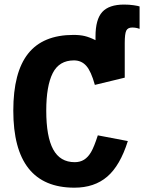

<svg xmlns="http://www.w3.org/2000/svg" viewBox="-20 -824 640 853"><path d="M185.5 -332.5Q185.5 -216.8 216.3 -160.2Q247.1 -103.5 312 -103.5Q335.9 -103.5 353.5 -114.5Q371.1 -125.5 384.5 -148.2Q397.9 -170.9 414.6 -222.7L547.9 -197.3Q513.7 -88.4 456.5 -39.3Q399.4 9.8 310.5 9.8Q39.1 9.8 39.1 -332.5Q39.1 -502.9 105 -585.9Q170.9 -668.9 306.6 -668.9Q335.4 -668.9 356.7 -663.8Q377.9 -658.7 404.3 -645.5V-662.1Q404.3 -737.8 434.3 -770.8Q464.4 -803.7 531.2 -803.7Q553.7 -803.7 573.5 -800.8Q593.3 -797.9 600.1 -795.4V-695.8Q585 -701.7 567.4 -701.7Q547.9 -701.7 541 -688Q534.2 -674.3 534.2 -632.8V-479L401.4 -446.8Q384.8 -507.3 363.3 -531.5Q341.8 -555.7 308.6 -555.7Q242.7 -555.7 214.1 -498.8Q185.5 -441.9 185.5 -332.5Z"/></svg>

Font: Liberation Mono
Style: Bold
Weight: 700
Monospace: yes
Designer: Steve Matteson
Foundry: Ascender Corporation
Version: Version 2.1.5